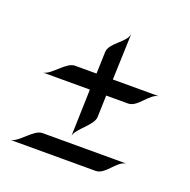

<svg xmlns="http://www.w3.org/2000/svg" viewBox="-106 -599 767 774"><g transform="rotate(20 277.5 -212.5)"><path d="M319 -229H413C454 -229 481 -295 520 -299H322L329 -496C323 -458 257 -433 255 -393L252 -299H159C123 -299 83 -235 49 -229H249L243 -29C250 -62 315 -100 316 -136ZM383 71C424 71 451 4 490 1H129C93 1 53 65 19 71Z"/></g></svg>

Font: Quintessential
Style: Regular
Weight: 400
Designer: Astigmatic (AOETI)
Foundry: Astigmatic (AOETI)
Version: Version 1.000